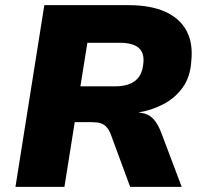

<svg xmlns="http://www.w3.org/2000/svg" viewBox="-20 -725 791 745"><path d="M40 0 152 -705H479Q564 -705 621 -679.5Q678 -654 704 -605Q730 -556 722 -485Q718 -426 689 -385.5Q660 -345 614.5 -321Q569 -297 514 -288L513 -289L529 -287Q557 -283 575.5 -263Q594 -243 608 -204L685 0H485L409 -206Q402 -223 392.5 -233Q383 -243 370 -247Q357 -251 337 -251H270L230 0ZM292 -390H426Q477 -390 504.5 -411.5Q532 -433 536 -478Q541 -519 518.5 -539Q496 -559 444 -559H319Z"/></svg>

Font: Nunito Sans 8pt Black
Style: Italic
Weight: 900
Italic angle: -9°
Version: Version 3.101;gftools[0.9.27]